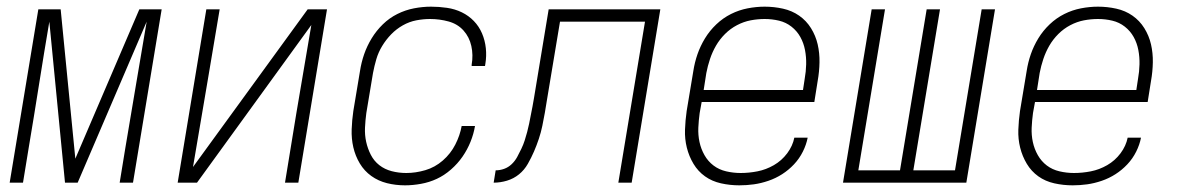

<svg xmlns="http://www.w3.org/2000/svg" viewBox="-20 -548 3540 576"><path d="M9 0 95 -520H162L206 -72L398 -520H465L379 0H339L356 -104Q372 -199 388 -294Q404 -389 420 -483L213 0H175L128 -483Q112 -389 97 -294Q82 -199 66 -104L49 0Z M513 0 599 -520H639L604 -312Q593 -246 581.5 -179.5Q570 -113 559 -47L903 -520H961L875 0H835L869 -208Q880 -274 891.5 -340.5Q903 -407 914 -473L571 0Z M1195 8Q1167 8 1141 1.5Q1115 -5 1094 -20Q1073 -35 1059.5 -57.5Q1046 -80 1040 -106Q1034 -132 1035 -160Q1036 -188 1040 -215L1060 -335Q1064 -361 1072.5 -385.5Q1081 -410 1095 -433Q1109 -456 1128.5 -475Q1148 -494 1172 -506Q1196 -518 1222 -523Q1248 -528 1273 -528Q1297 -528 1321 -524.5Q1345 -521 1365.5 -511Q1386 -501 1401.5 -485Q1417 -469 1426 -448Q1435 -427 1437.5 -403.5Q1440 -380 1436 -356L1435 -350H1395V-354Q1400 -383 1394 -410Q1388 -437 1370.5 -456.5Q1353 -476 1326 -483.5Q1299 -491 1270 -491Q1250 -491 1229 -487Q1208 -483 1188.5 -472Q1169 -461 1153.5 -445Q1138 -429 1126.5 -410Q1115 -391 1109 -370.5Q1103 -350 1099 -329L1079 -209Q1076 -187 1075 -165Q1074 -143 1078.5 -122.5Q1083 -102 1092.5 -83.5Q1102 -65 1118 -52.5Q1134 -40 1155 -34.5Q1176 -29 1199 -29Q1227 -29 1256 -37.5Q1285 -46 1308.5 -66.5Q1332 -87 1346 -114.5Q1360 -142 1365 -170H1405Q1401 -146 1391.5 -122.5Q1382 -99 1367.5 -78Q1353 -57 1333 -39.5Q1313 -22 1290.5 -11.5Q1268 -1 1243 3.5Q1218 8 1195 8Z M1835 0 1915 -483H1660L1621 -249Q1618 -229 1614.5 -209.5Q1611 -190 1607 -170.5Q1603 -151 1596.5 -131.5Q1590 -112 1582 -93.5Q1574 -75 1563.5 -56.5Q1553 -38 1537 -25Q1521 -12 1501 -6Q1481 0 1461 0L1467 -37Q1480 -37 1492.5 -41.5Q1505 -46 1515 -55.5Q1525 -65 1531.5 -77Q1538 -89 1544 -101.5Q1550 -114 1554 -126.5Q1558 -139 1561.5 -152Q1565 -165 1567.5 -177.5Q1570 -190 1572.5 -203Q1575 -216 1577.5 -228.5Q1580 -241 1582 -254L1626 -520H1961L1875 0Z M2198 8Q2170 8 2143 2Q2116 -4 2095 -19Q2074 -34 2060.5 -56.5Q2047 -79 2040.5 -105Q2034 -131 2035 -159Q2036 -187 2040 -215L2060 -335Q2064 -361 2072.5 -385.5Q2081 -410 2095 -433Q2109 -456 2129 -475Q2149 -494 2173 -506Q2197 -518 2223 -523Q2249 -528 2274 -528Q2302 -528 2329 -522Q2356 -516 2377.5 -501Q2399 -486 2413 -463.5Q2427 -441 2433 -415Q2439 -389 2438.5 -361Q2438 -333 2433 -305L2423 -242H2085L2079 -209Q2076 -187 2075 -165Q2074 -143 2078.5 -122Q2083 -101 2093.5 -82.5Q2104 -64 2120.5 -51.5Q2137 -39 2158.5 -34Q2180 -29 2202 -29Q2227 -29 2252.5 -34Q2278 -39 2301.5 -52.5Q2325 -66 2341.5 -88Q2358 -110 2363 -135H2403Q2399 -114 2388.5 -93Q2378 -72 2362 -55Q2346 -38 2326.5 -25.5Q2307 -13 2285 -5.5Q2263 2 2241.5 5Q2220 8 2198 8ZM2091 -278H2389L2394 -311Q2398 -333 2398.5 -355Q2399 -377 2395 -398Q2391 -419 2381 -437Q2371 -455 2354.5 -468Q2338 -481 2317 -486Q2296 -491 2274 -491Q2253 -491 2232 -487Q2211 -483 2191 -472.5Q2171 -462 2155 -446Q2139 -430 2128 -411Q2117 -392 2110 -371Q2103 -350 2099 -329Z M2509 0 2595 -520H2635L2555 -37H2680L2760 -520H2800L2720 -37H2845L2925 -520H2965L2879 0Z M3198 8Q3170 8 3143 2Q3116 -4 3095 -19Q3074 -34 3060.5 -56.5Q3047 -79 3040.5 -105Q3034 -131 3035 -159Q3036 -187 3040 -215L3060 -335Q3064 -361 3072.5 -385.5Q3081 -410 3095 -433Q3109 -456 3129 -475Q3149 -494 3173 -506Q3197 -518 3223 -523Q3249 -528 3274 -528Q3302 -528 3329 -522Q3356 -516 3377.5 -501Q3399 -486 3413 -463.5Q3427 -441 3433 -415Q3439 -389 3438.5 -361Q3438 -333 3433 -305L3423 -242H3085L3079 -209Q3076 -187 3075 -165Q3074 -143 3078.5 -122Q3083 -101 3093.5 -82.5Q3104 -64 3120.5 -51.5Q3137 -39 3158.5 -34Q3180 -29 3202 -29Q3227 -29 3252.5 -34Q3278 -39 3301.5 -52.5Q3325 -66 3341.5 -88Q3358 -110 3363 -135H3403Q3399 -114 3388.5 -93Q3378 -72 3362 -55Q3346 -38 3326.5 -25.5Q3307 -13 3285 -5.5Q3263 2 3241.5 5Q3220 8 3198 8ZM3091 -278H3389L3394 -311Q3398 -333 3398.5 -355Q3399 -377 3395 -398Q3391 -419 3381 -437Q3371 -455 3354.5 -468Q3338 -481 3317 -486Q3296 -491 3274 -491Q3253 -491 3232 -487Q3211 -483 3191 -472.5Q3171 -462 3155 -446Q3139 -430 3128 -411Q3117 -392 3110 -371Q3103 -350 3099 -329Z"/></svg>

Font: Iosevka Term Curly XLt Obl
Style: Regular
Weight: 200
Italic angle: -9°
Designer: Belleve Invis
Foundry: Belleve Invis
Version: Version 32.3.0